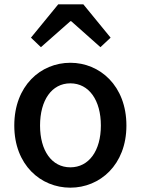

<svg xmlns="http://www.w3.org/2000/svg" viewBox="-20 -854 654 887"><path d="M305 13C441 13 564 -92 564 -274C564 -458 441 -564 305 -564C168 -564 46 -458 46 -274C46 -92 168 13 305 13ZM305 -81C219 -81 165 -158 165 -274C165 -391 219 -469 305 -469C391 -469 446 -391 446 -274C446 -158 391 -81 305 -81ZM123 -680 169 -636 305 -756H309L444 -636L491 -680L365 -834H249Z"/></svg>

Font: Noto Sans Japanese Medium
Style: Regular
Weight: 500
Designer: Ryoko NISHIZUKA (kana & ideographs); Paul D. Hunt (Latin, Greek & Cyrillic); Wenlong ZHANG (bopomofo); Sandoll Communica
Foundry: Adobe Systems Incorporated
Version: Version 1.000;PS 1;hotconv 1.0.78;makeotf.lib2.5.61930